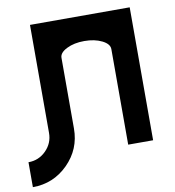

<svg xmlns="http://www.w3.org/2000/svg" viewBox="-122 -699 810 889"><g transform="rotate(-10 283.5 -254.0)"><path d="M78.1 -117.2V-625H546.9V0H429.7V-449.2Q429.7 -473.6 395.3 -490.7Q360.8 -507.8 312.5 -507.8Q264.2 -507.8 230 -490.7Q195.3 -473.6 195.3 -449.7V-117.2Q195.3 -20 126.7 48.6Q58.1 117.2 -39.1 117.2V0Q9.3 0 43.7 -34.4Q78.1 -68.8 78.1 -117.2Z"/></g></svg>

Font: Leporid
Style: Regular
Weight: 400
Designer: GGBotNet
Foundry: GGBotNet
Version: 1.00